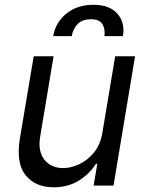

<svg xmlns="http://www.w3.org/2000/svg" viewBox="-20 -783 621 810"><path d="M411.9 -223 465.9 -545.5H549.7L458.8 0H375L390.6 -92.3H384.9Q359.4 -50.8 313.6 -21.8Q267.8 7.1 206 7.1Q129.3 7.1 88.1 -43.7Q46.9 -94.5 63.9 -198.9L122.2 -545.5H206L149.1 -204.5Q139.6 -144.9 167.3 -109.4Q195 -73.9 247.2 -73.9Q278.4 -73.9 313.4 -89.8Q348.4 -105.8 375.9 -138.8Q403.4 -171.9 411.9 -223ZM204.5 -630.7Q214.1 -688.2 259.8 -725.5Q305.4 -762.8 373.6 -762.8Q441.8 -762.8 475 -725.5Q508.2 -688.2 498.6 -630.7H420.5Q424.7 -659.4 412.3 -680.6Q399.9 -701.7 363.6 -701.7Q325.3 -701.7 306.1 -680Q286.9 -658.4 282.7 -630.7Z"/></svg>

Font: Inter UI
Style: Italic
Weight: 400
Italic angle: -9.39999°
Designer: Rasmus Andersson
Foundry: rsms
Version: 3.2;8d6f07862